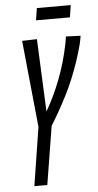

<svg xmlns="http://www.w3.org/2000/svg" viewBox="-58 -887 470 923"><g transform="rotate(-5 177.0 -426.0)"><path d="M69.7 0 114.1 -281.8 71.9 -700.7 143.5 -702.8 158.9 -352.1Q178.5 -386.3 196.1 -423.1Q213.7 -459.9 228.7 -499Q243.8 -538 255.9 -579.4Q268.1 -620.9 277.1 -665.8Q279.1 -675.5 280.7 -685Q282.4 -694.4 283.4 -703.5L354.1 -700.7Q352.8 -690.9 350.5 -680.5Q348.2 -670.1 346.2 -660Q334.8 -616.6 320.8 -575.7Q306.8 -534.7 290.9 -496.3Q275 -457.8 256.4 -421.3Q237.8 -384.7 218.4 -350.2Q199 -315.7 177.8 -281.8L132.1 0ZM147 -793.3 156.2 -851.7H319.8L310.6 -793.3Z"/></g></svg>

Font: Georama
Style: Italic
Weight: 400
Width: 2
Italic angle: -9°
Designer: Jean-Baptiste Levee
Foundry: Production Type
Version: Version 1.000